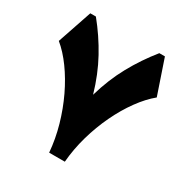

<svg xmlns="http://www.w3.org/2000/svg" viewBox="-188 -985 1091 1135"><g transform="rotate(30 357.5 -417.5)"><path d="M411.1 0H304.2Q296.9 -89.4 271.5 -178.5Q246.1 -267.6 207.8 -347.9Q169.4 -428.2 122.1 -493.4Q74.7 -558.6 23.4 -600.6L103 -835H141.1Q213.9 -745.6 268.6 -646Q323.2 -546.4 357.9 -426.3Q392.6 -546.4 447.3 -646Q502 -745.6 574.2 -835H612.3L691.9 -600.6Q640.6 -558.6 593.3 -493.4Q545.9 -428.2 507.6 -347.9Q469.2 -267.6 443.8 -178.5Q418.5 -89.4 411.1 0Z"/></g></svg>

Font: Pinar-DS3-FD Black
Style: Regular
Weight: 900
Designer: Amin Abedi
Version: Version 3.000